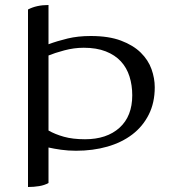

<svg xmlns="http://www.w3.org/2000/svg" viewBox="-20 -741 687 768"><path d="M174 -564Q209 -577 250.5 -587Q292 -597 343 -597Q415 -597 464 -578.5Q513 -560 543 -530.5Q573 -501 586 -464.5Q599 -428 599 -392Q599 -330 575 -282.5Q551 -235 509 -203Q467 -171 409.5 -154.5Q352 -138 284 -138Q253 -138 224.5 -142Q196 -146 174 -151V-9Q158 0 136.5 3.5Q115 7 92 7V-703Q126 -721 174 -721ZM315 -550Q276 -550 237 -539.5Q198 -529 174 -519V-219Q200 -204 235.5 -194Q271 -184 320 -184Q407 -184 458 -230Q509 -276 509 -360Q509 -400 498 -435Q487 -470 463.5 -495.5Q440 -521 403 -535.5Q366 -550 315 -550Z"/></svg>

Font: Gotu
Style: Regular
Weight: 400
Designer: Sarang Kulkarni & Kailash Malviya
Foundry: Ek Type
Version: Version 2.320;hotconv 1.0.109;makeotfexe 2.5.65596; ttfautoh